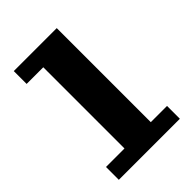

<svg xmlns="http://www.w3.org/2000/svg" viewBox="-160 -576 645 645"><g transform="rotate(-45 162.0 -254.0)"><path d="M17.1 0V-61H105V-446.8H25.9V-507.8H230V-61H307.1V0Z"/></g></svg>

Font: Montagu Slab 144pt Medium
Style: Regular
Weight: 500
Designer: Florian Karsten
Foundry: Florian Karsten
Version: Version 1.000